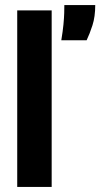

<svg xmlns="http://www.w3.org/2000/svg" viewBox="-20 -738 396 758"><path d="M48 0V-697H184V0ZM222 -579Q228 -615 230.5 -641.5Q233 -668 233.5 -686.5Q234 -705 234 -718H356Q356 -672 345 -638Q334 -604 322 -579Z"/></svg>

Font: Bricolage Grotesque 24pt Condensed
Style: Bold
Weight: 700
Width: 3
Designer: Mathieu Triay
Foundry: Atelier Triay
Version: Version 1.001;gftools[0.9.33.dev8+g029e19f]